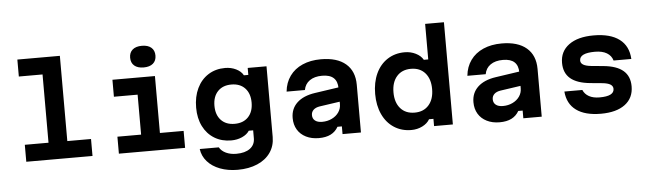

<svg xmlns="http://www.w3.org/2000/svg" viewBox="-59 -1120 5368 1587"><g transform="rotate(-5 2625.0 -327.0)"><path d="M473 -848V-140.8H669.7V0H120.3V-140.8H317V-707.2H120.3V-848Z M1241.3 -613.1V-140.8H1438V0H888.6V-140.8H1085.3V-472.3H888.6V-613.1ZM1050.2 -781.8Q1050.2 -824.4 1077.6 -848Q1105.1 -871.7 1155.3 -871.7Q1205.5 -871.7 1232.9 -848Q1260.4 -824.4 1260.4 -781.8Q1260.4 -739.2 1232.9 -715.6Q1205.5 -692 1155.3 -692Q1105.1 -692 1077.6 -715.6Q1050.2 -739.2 1050.2 -781.8Z M1856.1 218.6Q1774.8 218.6 1709.7 193.8Q1644.5 169 1604.9 123.8Q1565.3 78.7 1557.7 20H1715.7Q1732.7 50.5 1769.9 68.2Q1807.2 85.8 1856.1 85.8Q1928.6 85.8 1969.8 55.2Q2011 24.7 2011 -30V-95.3H1974.5Q1955.1 -64.7 1913.9 -46.3Q1872.7 -28 1824.3 -28Q1745 -28 1684.6 -64.8Q1624.2 -101.7 1590.9 -168.3Q1557.7 -234.8 1557.7 -322.6Q1557.7 -413.8 1590.9 -483.1Q1624.2 -552.5 1684.6 -590.8Q1745 -629.1 1824.3 -629.1Q1874.3 -629.1 1915.5 -608.8Q1956.7 -588.5 1974.5 -555.2H2011V-613.1H2167V-26.6Q2167 46.4 2128.8 102Q2090.5 157.7 2019.9 188.1Q1949.3 218.6 1856.1 218.6ZM1864 -162.2Q1935.9 -162.2 1977.1 -205.9Q2018.3 -249.7 2018.3 -325.3Q2018.3 -400.9 1977.1 -444.6Q1935.9 -488.3 1864.1 -488.3Q1792.3 -488.3 1751 -444.6Q1709.8 -400.9 1709.8 -325.3Q1709.8 -249.7 1751 -205.9Q1792.2 -162.2 1864 -162.2Z M2755 -270.5 2576.5 -244.4Q2543.1 -239.3 2524.5 -222Q2506 -204.6 2506 -178.1Q2506 -148.7 2526.8 -132.2Q2547.5 -115.6 2585.9 -115.6Q2629.7 -115.6 2666.1 -133.2Q2702.6 -150.7 2723.5 -181Q2744.3 -211.3 2744.3 -247.8V-380Q2744.3 -437.1 2713.1 -466.2Q2681.8 -495.3 2618 -495.3Q2553.9 -495.3 2514.4 -467.5Q2475 -439.8 2466.2 -390H2314.2Q2321.5 -464.3 2360.8 -518.9Q2400.1 -573.5 2466.4 -602.6Q2532.7 -631.8 2619.4 -631.8Q2753.2 -631.8 2825.1 -570.5Q2897 -509.2 2897 -395.9V0H2744.3V-63.9H2707.8Q2685.3 -24 2645.6 -4Q2605.9 16 2546.9 16Q2486.5 16 2440.6 -7Q2394.6 -30 2369.8 -71.4Q2345 -112.9 2345 -167.9Q2345 -245.2 2397.3 -294.6Q2449.5 -344.1 2547.1 -358.4L2755 -389.1Z M3041.7 -306.7Q3041.7 -402.7 3075.5 -475.8Q3109.3 -548.8 3171.4 -589Q3233.5 -629.1 3314.3 -629.1Q3364.1 -629.1 3406.1 -608.1Q3448.1 -587.1 3467.1 -553.1H3503.7V-848H3659.7V0H3503.7V-60H3467.1Q3447.9 -26 3406.1 -5Q3364.3 16 3314.3 16Q3233.5 16 3171.4 -24.3Q3109.3 -64.6 3075.5 -137.6Q3041.7 -210.6 3041.7 -306.7ZM3514.3 -306.7Q3514.3 -390.8 3471.5 -439.6Q3428.8 -488.3 3354 -488.3Q3279.2 -488.3 3236.5 -439.4Q3193.7 -390.5 3193.7 -306.5Q3193.7 -222.4 3236.5 -173.6Q3279.2 -124.8 3354 -124.8Q3428.8 -124.8 3471.5 -173.7Q3514.3 -222.6 3514.3 -306.7Z M4255 -270.5 4076.5 -244.4Q4043.1 -239.3 4024.5 -222Q4006 -204.6 4006 -178.1Q4006 -148.7 4026.8 -132.2Q4047.5 -115.6 4085.9 -115.6Q4129.7 -115.6 4166.1 -133.2Q4202.6 -150.7 4223.5 -181Q4244.3 -211.3 4244.3 -247.8V-380Q4244.3 -437.1 4213.1 -466.2Q4181.8 -495.3 4118 -495.3Q4053.9 -495.3 4014.4 -467.5Q3975 -439.8 3966.2 -390H3814.2Q3821.5 -464.3 3860.8 -518.9Q3900.1 -573.5 3966.4 -602.6Q4032.7 -631.8 4119.4 -631.8Q4253.2 -631.8 4325.1 -570.5Q4397 -509.2 4397 -395.9V0H4244.3V-63.9H4207.8Q4185.3 -24 4145.6 -4Q4105.9 16 4046.9 16Q3986.5 16 3940.6 -7Q3894.6 -30 3869.8 -71.4Q3845 -112.9 3845 -167.9Q3845 -245.2 3897.3 -294.6Q3949.5 -344.1 4047.1 -358.4L4255 -389.1Z M4887.9 -116.9Q4948.1 -116.9 4978.2 -132Q5008.2 -147.1 5008.2 -177.3Q5008.2 -200.6 4987 -214Q4965.7 -227.4 4920.5 -232.1L4821.4 -241.5Q4711.4 -251.9 4657.2 -298Q4602.9 -344.1 4602.9 -428Q4602.9 -523.2 4676.8 -577.5Q4750.8 -631.8 4882 -631.8Q5020.5 -631.8 5095.6 -575.1Q5170.7 -518.5 5176.3 -410.6H5029Q5017.3 -451.4 4979.9 -473.8Q4942.5 -496.2 4881.3 -496.2Q4817.8 -496.2 4785.7 -480.8Q4753.7 -465.4 4753.7 -434.6Q4753.7 -412.5 4774.9 -399.5Q4796.2 -386.4 4841.4 -381.7L4940.5 -372.3Q5051.1 -361.9 5105 -315.5Q5159 -269.1 5159 -185.2Q5159 -88.6 5087.5 -35Q5016.1 18.6 4887.3 18.6Q4755.7 18.6 4682.8 -34.9Q4609.8 -88.3 4601.5 -190.6H4750.5Q4764.9 -155.7 4799.8 -136.3Q4834.7 -116.9 4887.9 -116.9Z"/></g></svg>

Font: Martian Mono VF sWd Rg
Style: Regular
Weight: 400
Width: 6
Monospace: yes
Designer: Roman Shamin
Foundry: Evil Martians
Version: Version 1.100